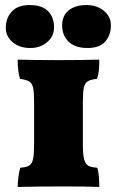

<svg xmlns="http://www.w3.org/2000/svg" viewBox="-20 -738 463 760"><path d="M3 -628Q3 -666 26.5 -692Q50 -718 97 -718Q146 -718 170 -694Q194 -670 194 -630Q194 -595 167 -571.5Q140 -548 100 -548Q57 -548 30 -571Q3 -594 3 -628ZM226 -638Q226 -676 252 -697Q278 -718 322 -718Q364 -718 391.5 -695Q419 -672 419 -638Q419 -599 396.5 -573.5Q374 -548 327 -548Q278 -548 252 -572.5Q226 -597 226 -638ZM60 -74Q85 -76 96 -83Q107 -90 111 -109Q115 -128 115 -170V-333Q115 -374 111 -391Q107 -408 96.5 -415Q86 -422 59 -426Q50 -456 50 -502Q106 -500 216 -500Q301 -500 373 -502Q373 -478 371.5 -461Q370 -444 364 -426Q338 -423 327 -416Q316 -409 312 -391.5Q308 -374 308 -333V-170Q308 -128 312.5 -109Q317 -90 328 -83Q339 -76 365 -74Q373 -51 373 2Q323 0 227 0Q136 0 50 2Q50 -15 53 -38Q56 -61 60 -74Z"/></svg>

Font: Vollkorn SC Black
Style: Regular
Weight: 900
Designer: Friedrich Althausen
Foundry: Friedrich Althausen
Version: Version 4.015